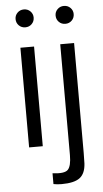

<svg xmlns="http://www.w3.org/2000/svg" viewBox="-61 -752 534 994"><g transform="rotate(-5 206.0 -255.0)"><path d="M138 -518V0H67V-518ZM55 -668Q55 -687 68.5 -700.5Q82 -714 102 -714Q122 -714 135.5 -700.5Q149 -687 149 -668Q149 -648 135.5 -634.5Q122 -621 102 -621Q82 -621 68.5 -634.5Q55 -648 55 -668ZM176 200V144Q238 152 256 133.5Q274 115 274 58V-518H346V53Q346 90 345 108Q342 160 313 182Q284 204 218 204Q195 204 176 200ZM263 -668Q263 -687 276.5 -700.5Q290 -714 310 -714Q330 -714 343.5 -700.5Q357 -687 357 -668Q357 -648 343.5 -634.5Q330 -621 310 -621Q290 -621 276.5 -634.5Q263 -648 263 -668Z"/></g></svg>

Font: Nacelle Light
Style: Regular
Weight: 300
Designer: Sora Sagano
Foundry: Sora Sagano
Version: Version 1.000;FEAKit 1.0